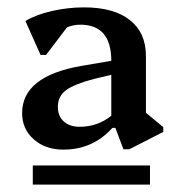

<svg xmlns="http://www.w3.org/2000/svg" viewBox="-20 -726 504 521"><path d="M152 -320Q103 -320 71.5 -348Q40 -376 40 -419Q40 -519 200 -547L282 -561Q282 -659 198 -659Q180 -659 162 -652L105 -577H90L49 -669Q77 -686 120.5 -696Q164 -706 208 -706Q289 -706 332.5 -671.5Q376 -637 376 -574V-420L423 -381V-368L331 -321H315L293 -379H285Q232 -320 152 -320ZM137 -436Q137 -411 153 -396.5Q169 -382 196 -382Q245 -382 282 -412V-523L236 -512Q182 -498 159.5 -481.5Q137 -465 137 -436ZM69 -225V-277H387V-225Z"/></svg>

Font: Platypi Medium
Style: Regular
Weight: 500
Designer: David Sargent
Foundry: Bolt Cutter Type
Version: Version 1.200; ttfautohint (v1.8.4.7-5d5b)